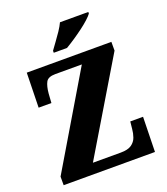

<svg xmlns="http://www.w3.org/2000/svg" viewBox="-164 -1044 1006 1158"><g transform="rotate(-20 338.5 -465.5)"><path d="M43 0V-55L395 -647H225Q178 -647 164.5 -621.5Q151 -596 147 -551L143 -491H61L66 -714H609V-658L255 -67H434Q480 -67 503.5 -83.5Q527 -100 536 -125.5Q545 -151 547 -177L552 -224H634L629 0ZM260 -784Q274 -804 293 -829.5Q312 -855 330 -882Q348 -909 358 -931H540V-921Q531 -908 509 -888Q487 -868 458 -846.5Q429 -825 399 -805Q369 -785 345 -771H260Z"/></g></svg>

Font: Noto Serif Lao SemiCondensed Black
Style: Regular
Weight: 900
Width: 4
Designer: Monotype Design Team
Foundry: Monotype Imaging Inc.
Version: Version 2.003; ttfautohint (v1.8.4.7-5d5b)